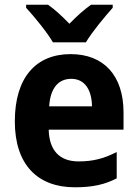

<svg xmlns="http://www.w3.org/2000/svg" viewBox="-20 -786 586 816"><path d="M205 -606H345C371 -650 426 -716 459 -753V-766H367C336 -744 308 -719 275 -685C243 -718 214 -745 184 -766H91V-753C126 -715 180 -649 205 -606ZM280 -556C134 -556 43 -458 43 -270C43 -86 140 10 298 10C374 10 426 -2 476 -28V-140C422 -112 375 -100 314 -100C232 -100 189 -148 187 -235H505V-308C505 -465 421 -556 280 -556ZM283 -451C341 -451 370 -403 371 -334H189C194 -413 229 -451 283 -451Z"/></svg>

Font: Noto Sans Myanmar UI SemiCondensed
Style: Bold
Weight: 700
Width: 4
Designer: Monotype Design Team
Foundry: Monotype Imaging Inc.
Version: Version 2.103